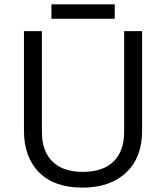

<svg xmlns="http://www.w3.org/2000/svg" viewBox="-20 -858 768 888"><path d="M637.2 -713.9V-252Q637.2 -129.9 563.5 -60.1Q489.7 9.8 360.8 9.8Q231.4 9.8 161.1 -60.5Q90.8 -130.9 90.8 -253.9V-713.9H173.8V-248Q173.8 -158.7 222.7 -110.8Q271.5 -63 364.3 -63Q457 -63.5 505.4 -111.3Q554.2 -159.2 554.2 -249V-713.9ZM217.8 -837.9H510.7V-771H217.8Z"/></svg>

Font: OpenSans-Regular
Style: Regular
Weight: 400
Foundry: Ascender Corporation
Version: Version 1.10